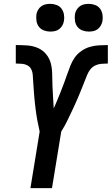

<svg xmlns="http://www.w3.org/2000/svg" viewBox="-20 -977 580 997"><path d="M138 0 186 -294Q183 -308 180 -322.5Q177 -337 174 -351.5Q171 -366 169 -380.5Q167 -395 165 -410Q163 -425 161.5 -439.5Q160 -454 158.5 -469Q157 -484 156 -499Q155 -514 154 -529Q153 -544 152 -559Q151 -574 150 -589Q149 -604 142.5 -617Q136 -630 123.5 -637Q111 -644 96 -645.5Q81 -647 66 -647H62V-743H63Q92 -743 121.5 -741Q151 -739 176.5 -728Q202 -717 220 -695Q238 -673 244.5 -645.5Q251 -618 251 -588.5Q251 -559 252.5 -530Q254 -501 255.5 -472Q257 -443 259 -414Q269 -436 278 -458Q287 -480 296 -502.5Q305 -525 313 -547Q321 -569 329 -591.5Q337 -614 345.5 -636Q354 -658 368 -678Q382 -698 403 -712.5Q424 -727 446.5 -733.5Q469 -740 492 -741.5Q515 -743 538 -743H540V-647H536Q521 -647 505 -645.5Q489 -644 474.5 -637Q460 -630 449.5 -617Q439 -604 433 -589Q427 -574 421 -559Q415 -544 409 -529Q403 -514 397 -499Q391 -484 384.5 -469Q378 -454 371.5 -439.5Q365 -425 358 -410Q351 -395 344 -380.5Q337 -366 330 -351.5Q323 -337 315 -322.5Q307 -308 298 -294L250 0ZM441 -813Q424 -813 408 -819Q392 -825 382 -838Q372 -851 369.5 -868Q367 -885 369 -902Q371 -914 377.5 -925.5Q384 -937 394.5 -944.5Q405 -952 417 -954.5Q429 -957 441 -957Q458 -957 474 -951Q490 -945 499.5 -932Q509 -919 512 -902Q515 -885 512 -868Q510 -856 503.5 -844.5Q497 -833 487 -825.5Q477 -818 465 -815.5Q453 -813 441 -813ZM241 -813Q224 -813 208 -819Q192 -825 182 -838Q172 -851 169.5 -868Q167 -885 169 -902Q171 -914 177.5 -925.5Q184 -937 194.5 -944.5Q205 -952 217 -954.5Q229 -957 241 -957Q258 -957 274 -951Q290 -945 299.5 -932Q309 -919 312 -902Q315 -885 312 -868Q310 -856 303.5 -844.5Q297 -833 287 -825.5Q277 -818 265 -815.5Q253 -813 241 -813Z"/></svg>

Font: Iosevka Term Curly
Style: Bold Italic
Weight: 700
Italic angle: -9°
Designer: Belleve Invis
Foundry: Belleve Invis
Version: Version 32.3.0